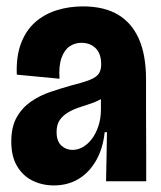

<svg xmlns="http://www.w3.org/2000/svg" viewBox="-20 -559 497 592"><path d="M146 12.7Q110.5 12.7 80.6 -1.9Q50.7 -16.5 32.8 -46.5Q14.8 -76.5 14.8 -122.2Q14.8 -167.8 31.5 -197.3Q48.2 -226.8 75.6 -245.8Q103 -264.7 135.5 -275.6Q168 -286.5 198 -295Q238 -305 257.8 -313.1Q277.5 -321.2 284.8 -332.2Q292 -343.2 292 -360.5Q292 -393.2 275.2 -410.1Q258.3 -427 230.7 -427Q211.2 -427 194.9 -416.2Q178.7 -405.3 169.8 -381Q160.8 -356.7 163.5 -316.3L31.8 -328.8Q29.5 -385 44.8 -425.3Q60.2 -465.7 88.7 -490.7Q117.2 -515.7 155.2 -527.5Q193.2 -539.3 235.8 -539.3Q300.5 -539.3 343.4 -514.1Q386.3 -488.8 408.3 -439Q430.3 -389.2 430.3 -314.2V-204.5Q430.5 -170.2 430.6 -136.2Q430.7 -102.3 430.8 -68.4Q430.8 -34.5 430.8 0H307Q307.8 -37.3 308.5 -74.8Q309.2 -112.3 309.8 -151.3H302.7Q297.8 -102.3 276.8 -65Q255.8 -27.7 222.7 -7.5Q189.5 12.7 146 12.7ZM203.7 -96.8Q220 -96.8 235.4 -105.6Q250.8 -114.3 263.2 -130.6Q275.5 -146.8 283.2 -169.7Q291 -192.5 291.2 -221V-265.2L316.2 -275.2Q307.7 -262.7 292.1 -253.8Q276.5 -245 258.3 -239.1Q240.2 -233.2 221.9 -227Q203.7 -220.8 188.6 -211.6Q173.5 -202.3 164 -188.5Q154.5 -174.7 154.5 -151.8Q154.5 -123.7 169.1 -110.2Q183.7 -96.8 203.7 -96.8Z"/></svg>

Font: Bricolage Grotesque 96pt ExtraBold SemiCondensed
Style: Regular
Weight: 800
Width: 4
Version: Version 1.001;gftools[0.9.33.dev8+g029e19f]